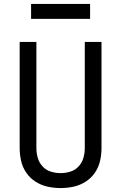

<svg xmlns="http://www.w3.org/2000/svg" viewBox="-20 -948 616 976"><path d="M288 8Q321 8 353.5 1Q386 -6 414.5 -24Q443 -42 462 -69.5Q481 -97 488.5 -129.5Q496 -162 496 -195V-735H411V-195Q411 -170 404 -145.5Q397 -121 379.5 -102Q362 -83 337.5 -75.5Q313 -68 288 -68Q263 -68 238.5 -75.5Q214 -83 196.5 -102Q179 -121 172 -145.5Q165 -170 165 -195V-735H80V-195Q80 -162 87.5 -129.5Q95 -97 114 -69.5Q133 -42 161.5 -24Q190 -6 222.5 1Q255 8 288 8ZM438 -852V-928H138V-852Z"/></svg>

Font: Iosevka Sparkle
Style: Regular
Weight: 400
Designer: Belleve Invis
Foundry: Belleve Invis
Version: Version 4.5.0; ttfautohint (v1.8.3)